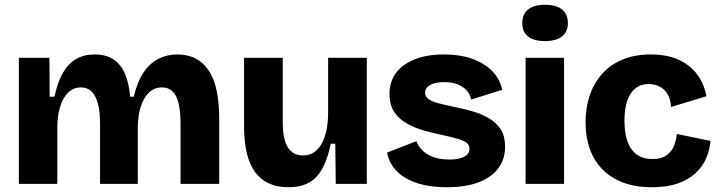

<svg xmlns="http://www.w3.org/2000/svg" viewBox="-20 -770 3008 804"><path d="M59 0V-335V-528H187L188 -365H208Q221 -426 243.5 -465Q266 -504 299 -523Q332 -542 377 -542Q423 -542 454 -522Q485 -502 502.5 -463Q520 -424 525 -365H540Q555 -428 581 -466.5Q607 -505 643 -523.5Q679 -542 722 -542Q766 -542 799 -525Q832 -508 854.5 -474Q877 -440 887.5 -389Q898 -338 898 -271V0H736V-252Q736 -303 728 -337Q720 -371 702.5 -387.5Q685 -404 658 -404Q627 -404 604.5 -383Q582 -362 569.5 -323.5Q557 -285 557 -234V0H399V-250Q399 -302 390 -336Q381 -370 363.5 -387Q346 -404 319 -404Q288 -404 266 -383Q244 -362 232 -324Q220 -286 220 -234V0Z M1188 14Q1095 14 1048.5 -49Q1002 -112 1002 -241V-528H1164V-260Q1164 -188 1185 -153.5Q1206 -119 1249 -119Q1275 -119 1294.5 -132Q1314 -145 1327.5 -169.5Q1341 -194 1347.5 -226.5Q1354 -259 1354 -298V-528H1516V-217V0H1386L1384 -168H1365Q1352 -104 1329.5 -63.5Q1307 -23 1272.5 -4.5Q1238 14 1188 14Z M1851 14Q1798 14 1755 4.5Q1712 -5 1679.5 -24Q1647 -43 1627 -70Q1607 -97 1601 -131L1724 -179Q1730 -160 1747 -142Q1764 -124 1792.5 -113Q1821 -102 1862 -102Q1901 -102 1923.5 -113.5Q1946 -125 1946 -147Q1946 -163 1934 -172Q1922 -181 1897.5 -188.5Q1873 -196 1835 -204Q1796 -212 1756.5 -223Q1717 -234 1684 -252.5Q1651 -271 1631 -301Q1611 -331 1611 -377Q1611 -427 1637.5 -463.5Q1664 -500 1715.5 -521Q1767 -542 1840 -542Q1905 -542 1955.5 -524.5Q2006 -507 2039 -474.5Q2072 -442 2083 -394L1953 -353Q1949 -375 1934 -391.5Q1919 -408 1895.5 -417Q1872 -426 1840 -426Q1802 -426 1781 -414Q1760 -402 1760 -382Q1760 -366 1774 -355.5Q1788 -345 1814.5 -338Q1841 -331 1879 -323Q1918 -315 1956 -304.5Q1994 -294 2025.5 -276Q2057 -258 2076 -229.5Q2095 -201 2095 -156Q2095 -103 2066.5 -65Q2038 -27 1984 -6.5Q1930 14 1851 14Z M2181 0V-528H2342V0ZM2262 -598Q2216 -598 2191.5 -617Q2167 -636 2167 -673Q2167 -711 2191.5 -730.5Q2216 -750 2262 -750Q2309 -750 2333.5 -730.5Q2358 -711 2358 -673Q2358 -637 2333.5 -617.5Q2309 -598 2262 -598Z M2710 14Q2641 14 2589.5 -5.5Q2538 -25 2503 -60.5Q2468 -96 2450 -146Q2432 -196 2432 -257Q2432 -320 2450 -372Q2468 -424 2502.5 -462Q2537 -500 2588 -521Q2639 -542 2705 -542Q2774 -542 2822.5 -519.5Q2871 -497 2900 -457.5Q2929 -418 2938 -367L2790 -322Q2788 -355 2775 -376.5Q2762 -398 2741.5 -408Q2721 -418 2697 -418Q2672 -418 2653 -408Q2634 -398 2621 -378Q2608 -358 2601.5 -330Q2595 -302 2595 -264Q2595 -212 2608 -176.5Q2621 -141 2647 -122.5Q2673 -104 2712 -104Q2750 -104 2772 -120.5Q2794 -137 2803 -161Q2812 -185 2814 -209L2955 -180Q2952 -142 2937 -107Q2922 -72 2892 -44.5Q2862 -17 2817.5 -1.5Q2773 14 2710 14Z"/></svg>

Font: Bricolage Grotesque 24pt ExtraBold
Style: Regular
Weight: 800
Designer: Mathieu Triay
Foundry: Atelier Triay
Version: Version 1.001;gftools[0.9.33.dev8+g029e19f]